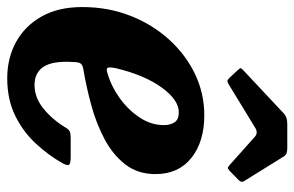

<svg xmlns="http://www.w3.org/2000/svg" viewBox="-168 -640 814 531"><g transform="rotate(90 239.5 -375.0)"><path d="M-6 -195Q-6 -266.5 18 -327.8Q42 -389 83.8 -435Q125.5 -481 179.2 -506.8Q233 -532.5 293 -532.5Q366.5 -532.5 411.2 -496.8Q456 -461 456 -397.5Q456 -348.5 429.2 -314Q402.5 -279.5 359 -256.5Q315.5 -233.5 264.8 -219.8Q214 -206 166 -198Q154 -196 150 -190.2Q146 -184.5 146 -169Q142.5 -113.5 159 -88.2Q175.5 -63 209.5 -63Q244.5 -63 275 -87.8Q305.5 -112.5 328 -150Q332.5 -157.5 337.8 -160.2Q343 -163 356 -163H408Q426 -163 429.8 -158.8Q433.5 -154.5 426 -140.5Q403.5 -101 371 -66Q338.5 -31 293.8 -9.2Q249 12.5 191 12.5Q135 12.5 90.5 -12Q46 -36.5 20 -82.8Q-6 -129 -6 -195ZM176.5 -264.5Q213 -275 245.8 -298.5Q278.5 -322 299.5 -353.8Q320.5 -385.5 320.5 -420.5Q320.5 -438.5 312.8 -450.2Q305 -462 285 -462Q251 -462 216.8 -415Q182.5 -368 163.5 -289.5Q160 -273.5 161.5 -266.8Q163 -260 176.5 -264.5ZM189.5 -602.5 167.5 -626Q162.5 -631.5 163.2 -633.8Q164 -636 170.5 -642L289.5 -753.5Q298.5 -762 317.5 -762H385Q401 -762 406.5 -753.5L476 -641.5Q480 -635 472.5 -627.5L447.5 -603Q440.5 -597 438.5 -597.5Q436.5 -598 431 -602.5L352.5 -672.5Q341.5 -682 327.5 -673L207 -599.5Q200 -595.5 196.8 -596.8Q193.5 -598 189.5 -602.5Z"/></g></svg>

Font: Besley* Narrow
Style: Bold Italic
Weight: 700
Width: 4
Italic angle: -13°
Designer: Owen Earl
Foundry: indestructible type*
Version: Version 3.000; ttfautohint (v1.8.3)